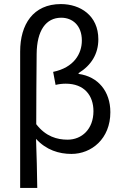

<svg xmlns="http://www.w3.org/2000/svg" viewBox="-20 -744 605 943"><path d="M79 179H163C162 97 160 20 157 -62C207 -7 270 12 331 12C429 12 522 -62 522 -193C522 -295 462 -368 366 -381V-385C428 -423 463 -479 463 -551C463 -668 374 -724 279 -724C143 -724 79 -624 79 -491ZM312 -58C261 -58 205 -73 158 -134C158 -249 159 -363 160 -479C161 -595 206 -657 281 -657C335 -657 382 -620 382 -545C382 -480 343 -412 241 -391L253 -327C269 -331 286 -333 303 -333C394 -333 439 -275 439 -198C439 -110 382 -58 312 -58Z"/></svg>

Font: DAIFUKU Sans
Style: Regular
Weight: 400
Designer: Original font ‘Source Han Sans JP’ : Paul D. Hunt
Foundry: Daifuku
Version: Version 1.000